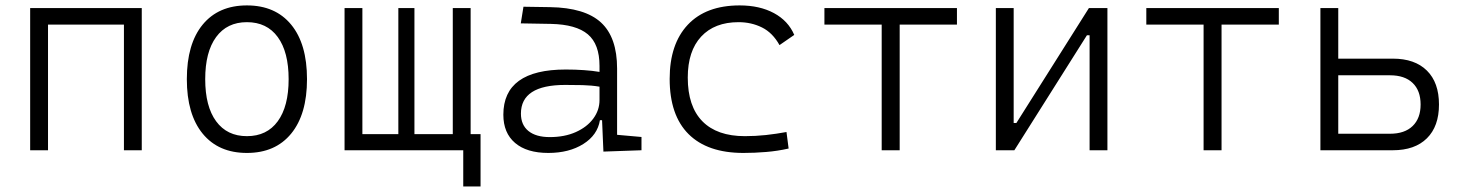

<svg xmlns="http://www.w3.org/2000/svg" viewBox="-20 -547 5313 699"><path d="M431.2 0V-457.5H154.8V0H89.8V-517.6H496.1V0Z M878.9 9.8Q775.4 9.8 717.8 -60.5Q660.2 -130.9 660.2 -258.8Q660.2 -387.2 717.8 -457.3Q775.4 -527.3 878.9 -527.3Q982.4 -527.3 1040 -457.3Q1097.7 -387.2 1097.7 -258.8Q1097.7 -130.9 1040 -60.5Q982.4 9.8 878.9 9.8ZM878.9 -51.3Q951.7 -51.3 991.2 -105.5Q1030.8 -159.7 1030.8 -258.8Q1030.8 -357.9 991.2 -412.1Q951.7 -466.3 878.9 -466.3Q806.6 -466.3 766.8 -412.1Q727.1 -357.9 727.1 -258.8Q727.1 -159.7 766.8 -105.5Q806.6 -51.3 878.9 -51.3Z M1234.4 0V-517.6H1299.3V-58.6H1430.2V-517.6H1488.8V-58.6H1628.4V-517.6H1693.4V-58.6H1729.5V131.8H1666.5V0Z M2176.8 4.9 2171.9 -109.4H2164.1Q2155.3 -55.2 2103.5 -22.7Q2051.8 9.8 1976.1 9.8Q1897.9 9.8 1855.2 -26.6Q1812.5 -63 1812.5 -129.4Q1812.5 -293.9 2039.6 -293.9Q2074.2 -293.9 2105.7 -291.7Q2137.2 -289.6 2162.6 -285.2V-307.1Q2162.6 -386.2 2120.1 -422.1Q2077.6 -458 1985.8 -460L1876 -461.9L1885.7 -522.5L1982.4 -521Q2109.4 -519 2168 -465.1Q2226.6 -411.1 2226.6 -297.4V-56.2L2315.4 -48.3V0ZM2162.6 -231.4Q2133.8 -236.3 2100.8 -237.1Q2067.9 -237.8 2037.6 -237.8Q1876.5 -237.8 1876.5 -133.3Q1876.5 -92.3 1903.8 -70.1Q1931.2 -47.9 1981.4 -47.9Q2035.6 -47.9 2076.4 -66.2Q2117.2 -84.5 2139.9 -115.2Q2162.6 -146 2162.6 -182.6Z M2686.5 9.8Q2555.7 9.8 2486.8 -58.8Q2418 -127.4 2418 -259.8Q2418 -386.7 2484.1 -457Q2550.3 -527.3 2672.9 -527.3Q2745.6 -527.3 2797.6 -499.3Q2849.6 -471.2 2871.6 -419.9L2817.9 -382.8Q2793 -427.7 2754.2 -447Q2715.3 -466.3 2668.9 -466.3Q2581.5 -466.3 2532.7 -413.8Q2483.9 -361.3 2483.9 -264.6Q2483.9 -159.7 2537.1 -105.5Q2590.3 -51.3 2691.9 -51.3Q2730.5 -51.3 2768.6 -55.4Q2806.6 -59.6 2843.3 -66.4L2851.1 -6.3Q2811 2.9 2769 6.3Q2727.1 9.8 2686.5 9.8Z M3189.9 0V-457.5H2981.4V-517.6H3463.9V-457.5H3255.4V0Z M3605.5 0V-517.6H3670.4V-99.1H3680.2L3944.3 -517.6H4011.7V0H3946.8V-418.5H3937L3672.9 0Z M4361.8 0V-457.5H4153.3V-517.6H4635.7V-457.5H4427.2V0Z M4787.1 0V-517.6H4852.1V-333.5H5050.8Q5130.9 -333.5 5174.8 -290Q5218.8 -246.6 5218.8 -166.5Q5218.8 -86.9 5174.8 -43.5Q5130.9 0 5050.8 0ZM4852.1 -60.1H5040.5Q5093.8 -60.1 5122.8 -88.1Q5151.9 -116.2 5151.9 -166.5Q5151.9 -217.3 5122.8 -245.1Q5093.8 -272.9 5040.5 -272.9H4852.1Z"/></svg>

Font: CaskaydiaMono NF Light
Style: Regular
Weight: 300
Designer: Aaron Bell
Foundry: Saja Typeworks
Version: Version 2111.001; ttfautohint (v1.8.4);Nerd Fonts 3.1.1